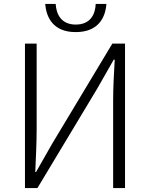

<svg xmlns="http://www.w3.org/2000/svg" viewBox="-20 -949 757 969"><path d="M106 0H169L472 -504L554 -648H559C555 -578 551 -510 551 -437V0H611V-729H547L244 -225L162 -81H158C161 -153 165 -226 165 -297V-729H106ZM362 -787C477 -787 512 -861 517 -929H463C461 -875 435 -825 362 -825C291 -825 264 -875 261 -929H208C214 -861 248 -787 362 -787Z"/></svg>

Font: Noto Sans CJK KR Light
Style: Regular
Weight: 300
Designer: Ryoko NISHIZUKA (kana & ideographs); Paul D. Hunt (Latin, Greek & Cyrillic); Wenlong ZHANG (bopomofo); Sandoll Communica
Foundry: Adobe Systems Incorporated
Version: Version 1.004;PS 1.004;hotconv 1.0.82;makeotf.lib2.5.63406